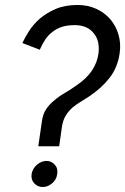

<svg xmlns="http://www.w3.org/2000/svg" viewBox="-20 -752 503 772"><path d="M140 -552Q150 -575 162 -593Q174 -611 190 -623Q207 -637 229 -644Q251 -651 281 -651Q306 -651 325.5 -642.5Q345 -634 357 -618Q370 -603 374.5 -582Q379 -561 376 -537Q371 -500 349.5 -468Q328 -436 288 -409Q263 -391 239.5 -377.5Q216 -364 198 -348Q179 -333 165.5 -313Q152 -293 148 -261L134 -164H218L229 -242Q233 -269 244.5 -287.5Q256 -306 272 -320Q288 -333 305.5 -343.5Q323 -354 338 -364Q389 -398 421 -439.5Q453 -481 461 -537Q467 -577 456.5 -612.5Q446 -648 424 -674Q401 -701 367 -716.5Q333 -732 292 -732Q241 -732 204 -716Q167 -700 140 -677Q114 -654 97 -627.5Q80 -601 70 -579Q87 -572 105 -565.5Q123 -559 140 -552ZM152 0Q171 0 189 -14.5Q207 -29 210 -52Q214 -75 200 -90Q186 -105 167 -105Q147 -105 129 -90Q111 -75 107 -52Q104 -29 118 -14.5Q132 0 152 0Z"/></svg>

Font: Josefin Slab Thin
Style: Bold Italic
Weight: 700
Italic angle: -12°
Version: Version 2.000